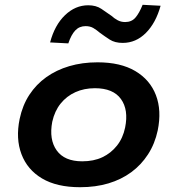

<svg xmlns="http://www.w3.org/2000/svg" viewBox="-20 -771 740 801"><path d="M314 10Q217 10 155.5 -26.5Q94 -63 69.5 -128Q45 -193 62 -275Q74 -332 102.5 -375.5Q131 -419 173 -449Q215 -479 269 -495Q323 -511 387 -511Q483 -511 544.5 -474.5Q606 -438 630.5 -374Q655 -310 638 -227Q626 -171 597.5 -127Q569 -83 527.5 -52.5Q486 -22 432.5 -6Q379 10 314 10ZM323 -98Q371 -98 407 -115Q443 -132 468 -163.5Q493 -195 502 -239Q517 -313 484.5 -358Q452 -403 376 -403Q331 -403 294.5 -386.5Q258 -370 233 -339Q208 -308 198 -263Q184 -189 216.5 -143.5Q249 -98 323 -98ZM265 -590 189 -594Q208 -666 251 -707.5Q294 -749 348 -749Q381 -749 403 -734Q425 -719 445 -705Q457 -694 471 -686.5Q485 -679 502 -679Q529 -679 545 -697.5Q561 -716 575 -751L650 -747Q630 -675 588.5 -633.5Q547 -592 492 -592Q459 -592 437.5 -606Q416 -620 397 -634Q383 -646 369.5 -654Q356 -662 337 -662Q311 -662 294 -644Q277 -626 265 -590Z"/></svg>

Font: Nunito Sans 7pt SemiExpanded
Style: Bold Italic
Weight: 700
Width: 6
Italic angle: -9°
Designer: Vernon Adams
Foundry: Vernon Adams
Version: Version 3.101;gftools[0.9.27]